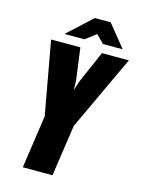

<svg xmlns="http://www.w3.org/2000/svg" viewBox="-113 -802 644 868"><g transform="rotate(15 209.5 -368.0)"><path d="M81 0 117 -248 55 -591H192L212 -442L213 -397L228 -442L293 -591H419L255 -240L220 0ZM107 -631 221 -736H295L379 -632H287L250 -669L201 -631Z"/></g></svg>

Font: Alumni Sans Thin ExtraBold
Style: Italic
Weight: 800
Italic angle: -8°
Version: Version 1.016